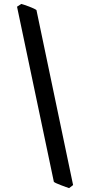

<svg xmlns="http://www.w3.org/2000/svg" viewBox="-20 -801 458 985"><path d="M334.5 164.1Q329.1 162.1 317.6 158.2Q306.2 154.3 293.7 149.4Q281.2 144.5 270.5 139.9Q259.8 135.3 256.3 131.8L67.4 -766.6L88.9 -780.8Q95.7 -778.8 106.4 -775.4Q117.2 -772 128.7 -767.6Q140.1 -763.2 150.6 -758.5Q161.1 -753.9 167 -749.5L355 148.4Z"/></svg>

Font: Gentium Basic
Style: Bold Italic
Weight: 700
Italic angle: -8°
Designer: J. Victor Gaultney and Annie Olsen
Foundry: SIL International
Version: Version 1.102; 2013; Maintenance release